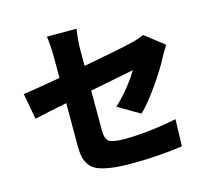

<svg xmlns="http://www.w3.org/2000/svg" viewBox="-118 -938 1235 1130"><g transform="rotate(-15 500.0 -373.5)"><path d="M680.7 -216.8 547.9 -294.9Q590.8 -333 632.8 -385.7Q674.8 -438.5 697.3 -477.5Q599.6 -459 429.7 -424.8V-178.7Q429.7 -131.8 451.2 -115.2Q472.7 -98.6 546.9 -98.6Q687.5 -98.6 865.2 -133.8L860.4 30.3Q702.1 51.8 551.8 51.8Q476.6 51.8 425.8 44.4Q375 37.1 343.8 23.9Q312.5 10.7 295.9 -14.2Q279.3 -39.1 273.9 -65.9Q268.6 -92.8 268.6 -135.7V-391.6Q156.2 -369.1 70.3 -349.6L41 -507.8Q93.8 -514.6 268.6 -544.9V-670.9Q268.6 -742.2 259.8 -798.8H440.4Q429.7 -730.5 429.7 -670.9V-575.2Q649.4 -616.2 727.5 -634.8Q781.2 -647.5 808.6 -662.1L925.8 -571.3Q896.5 -524.4 888.7 -508.8Q854.5 -441.4 791.5 -352.1Q728.5 -262.7 680.7 -216.8Z"/></g></svg>

Font: Gen Shin Gothic Heavy
Style: Bold
Weight: 900
Designer: [Source Han Sans]
Ryoko NISHIZUKA  (kana & ideographs); Paul D. Hunt (Latin, Greek & Cyrillic); Wenlong ZHANG  (bopomofo
Version: Version 1.002.20150607